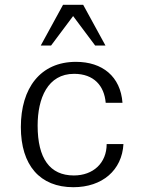

<svg xmlns="http://www.w3.org/2000/svg" viewBox="-20 -770 601 801"><path d="M67 -240C67 -80 147 11 286 11C407 11 489 -60 495 -169H425C425 -90 369 -38 288 -38C188 -38 137 -109 137 -246C137 -360 179 -462 289 -462C372 -462 415 -412 421 -341H491C483 -451 407 -512 297 -512C148 -512 67 -402 67 -240ZM150 -580H193L285 -703L377 -580H420L327 -750H243Z"/></svg>

Font: Perun Light
Style: Regular
Weight: 300
Foundry: Copyright (c) Stefan Peev, Context Ltd, 2016
Version: Version 1.089